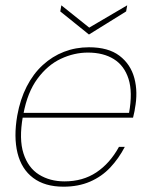

<svg xmlns="http://www.w3.org/2000/svg" viewBox="-20 -691 561 723"><path d="M219 12Q149 12 105 -21Q61 -54 46 -114.5Q31 -175 45 -256Q56 -317 80.5 -365Q105 -413 141 -446Q177 -479 221 -496Q265 -513 315 -513Q388 -513 430 -481Q472 -449 486 -396.5Q500 -344 488 -282Q487 -273 485 -265.5Q483 -258 481 -248H55L58 -266H466Q480 -344 464 -394Q448 -444 408.5 -468.5Q369 -493 311 -493Q259 -493 209 -469.5Q159 -446 121 -394.5Q83 -343 68 -261L66 -252Q51 -167 68.5 -113Q86 -59 127 -33.5Q168 -8 223 -8Q292 -8 343 -42Q394 -76 428 -138H450Q427 -94 395 -60Q363 -26 319 -7Q275 12 219 12ZM459 -671 455 -648 315 -561 207 -648 211 -671 316 -587Z"/></svg>

Font: DM Sans 17pt Thin
Style: Italic
Weight: 250
Italic angle: -10°
Version: Version 4.004;gftools[0.9.30]